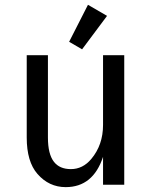

<svg xmlns="http://www.w3.org/2000/svg" viewBox="-20 -766 626 796"><path d="M495.1 0H407.2V-115.7Q365.7 9.8 252.4 9.8Q183.1 9.8 135.3 -44.9Q90.8 -95.7 90.8 -195.8V-537.1H178.7V-195.8Q178.7 -127 203.6 -95.2Q227.1 -64.9 273.9 -64.9Q323.2 -64.9 358.4 -106.9Q407.2 -165 407.2 -248V-537.1H495.1ZM344.7 -746.1 423.8 -700.2 320.3 -561.5 266.6 -592.8Z"/></svg>

Font: Consola Mono
Style: Book
Weight: 400
Monospace: yes
Designer: Wojciech Kalinowski "wmk69" (wmk69@o2.pl)
Foundry: Wojciech Kalinowski "wmk69" (wmk69@o2.pl)
Version: Version 2.1.0